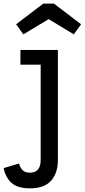

<svg xmlns="http://www.w3.org/2000/svg" viewBox="-81 -808 462 1048"><path d="M30.5 -535.5H235V65Q235 136.5 198 178.2Q161 220 81.5 220Q16 220 -17.2 191Q-50.5 162 -61 109.5L22.5 84.5Q30 109.5 43.5 122Q57 134.5 82 134.5Q111.5 134.5 126.2 117Q141 99.5 141 65V-455H30.5ZM213 -788.5 361.5 -675.5 322 -620.5 184.5 -703.5 46.5 -620.5 7 -675.5 155.5 -788.5Z"/></svg>

Font: Hepta Slab Medium
Style: Regular
Weight: 500
Designer: Michael LaGattuta
Foundry: Michael LaGattuta
Version: Version 1.102